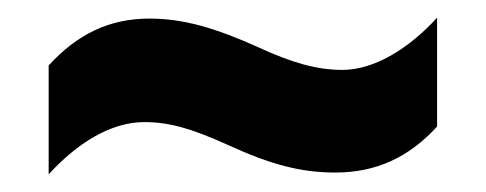

<svg xmlns="http://www.w3.org/2000/svg" viewBox="-20 -461 549 217"><path d="M238 -297C286 -275 320 -266 359 -266C405 -266 442 -283 474 -318V-441C442 -406 403 -382 367 -382C338 -382 310 -390 271 -408C224 -429 188 -440 149 -440C103 -440 67 -422 35 -387V-264C67 -299 105 -323 143 -323C171 -323 196 -316 238 -297Z"/></svg>

Font: Noto Sans Malayalam Condensed ExtraBold
Style: Regular
Weight: 800
Width: 3
Designer: Jelle Bosma - Monotype Design Team
Foundry: Monotype Imaging Inc.
Version: Version 2.104